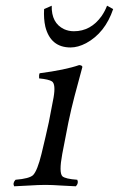

<svg xmlns="http://www.w3.org/2000/svg" viewBox="-20 -651 418 676"><path d="M162.1 -630.9Q160.6 -569.8 205.6 -548.3Q221.7 -541 240.2 -541Q299.8 -541 337.9 -594.7Q349.6 -611.8 356.9 -630.9L378.4 -619.1Q350.1 -535.2 283.2 -499Q254.4 -483.9 228.5 -483.9Q158.2 -483.9 139.6 -557.1Q133.3 -585 135.3 -619.1ZM199.2 -108.9Q187 -43.5 199.7 -30.3Q210.4 -21 252 -18.1Q257.8 -6.3 247.1 4.9Q227.5 4.4 197.8 2.4Q163.1 0 140.1 0Q116.7 0 79.1 2.4Q47.9 4.4 29.8 4.9Q23.9 -6.8 34.7 -18.1Q83.5 -22 96.7 -34.7Q111.8 -50.8 126 -108.9Q142.1 -175.3 151.9 -220.7Q157.7 -248.5 168.5 -307.1Q176.8 -354.5 163.1 -364.3Q152.3 -371.6 117.7 -375Q116.7 -387.2 119.6 -393.1Q209.5 -404.8 258.8 -421.9Q270 -420.9 270 -415Q269.5 -413.6 242.2 -311.5Q231.4 -270.5 220.7 -219.7Q215.3 -193.4 199.2 -108.9Z"/></svg>

Font: Linux Libertine Display Slanted O
Style: Slanted
Weight: 400
Designer: Philipp H. Poll
Foundry: Philipp H. Poll
Version: Version 5.0.9